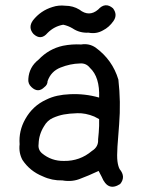

<svg xmlns="http://www.w3.org/2000/svg" viewBox="-20 -682 540 731"><path d="M179.7 -655.3Q203.1 -663.1 228.5 -660.2Q257.8 -660.2 282.2 -645.5Q319.3 -616.2 353.5 -645.5Q380.9 -675.8 410.2 -650.4Q428.7 -626 412.1 -602.1Q395.5 -578.1 372.1 -566.4Q346.7 -551.8 317.4 -557.6Q283.2 -555.7 255.9 -574.2Q239.3 -584 220.7 -587.9Q186.5 -582 161.1 -556.6Q135.7 -526.4 107.4 -552.7Q85.9 -577.1 105.5 -604.5Q134.8 -641.6 179.7 -655.3ZM219.7 -507.8Q253.9 -514.6 289.1 -512.7Q319.3 -517.6 343.8 -501Q408.2 -454.1 430.7 -378.9Q440.4 -293.9 433.6 -209Q429.7 -161.1 427.2 -124Q424.8 -86.9 427.2 -67.9Q429.7 -48.8 435.5 -38.1Q460 -8.8 437.5 18.6Q390.6 48.8 367.2 -8.8L355.5 -31.2Q313.5 -11.7 289.1 -2.9Q255.9 11.7 217.8 4.9Q177.7 5.9 142.6 -10.7Q93.8 -30.3 65.4 -73.2Q50.8 -100.6 54.7 -132.8Q50.8 -183.6 76.2 -228.5Q104.5 -279.3 156.2 -302.7Q175.8 -312.5 198.2 -317.4Q220.7 -322.3 245.1 -323.2Q302.7 -326.2 357.4 -310.5Q360.4 -388.7 322.3 -423.8Q307.6 -442.4 284.2 -440.4Q247.1 -439.5 210.4 -424.8Q173.8 -410.2 161.1 -373Q161.1 -359.4 149.4 -350.6Q125 -326.2 99.6 -350.6Q85.9 -363.3 87.9 -381.8Q90.8 -426.8 127 -455.1Q166 -496.1 219.7 -507.8ZM338.9 -238.3Q305.7 -252 274.4 -251Q243.2 -250 222.7 -246.1Q202.1 -242.2 181.2 -232.9Q160.2 -223.6 147.5 -201.2Q127.9 -169.9 127 -133.8Q124 -112.3 139.6 -98.6Q175.8 -68.4 223.6 -69.3Q284.2 -68.4 330.1 -107.4Q355.5 -123 353.5 -151.4Q356.4 -176.8 357.4 -203.1V-228.5Z"/></svg>

Font: NaikaiFont
Style: Regular
Weight: 400
Version: Version 1.67